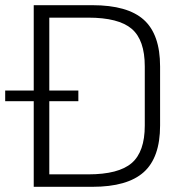

<svg xmlns="http://www.w3.org/2000/svg" viewBox="-39 -720 705 740"><path d="M91 -700H317Q453 -700 515.5 -643.5Q578 -587 578 -464V-236Q578 -113 515 -56.5Q452 0 317 0H91ZM138 -48H301Q418 -48 468.5 -91.5Q519 -135 519 -236V-464Q519 -566 468.5 -609Q418 -652 301 -652H138L151 -689V-10ZM263 -371V-330H-19V-371Z"/></svg>

Font: Pathway Extreme 28pt ExtraLight
Style: Regular
Weight: 250
Designer: Eduardo Rodriguez Tunni
Foundry: Eduardo Rodriguez Tunni
Version: Version 1.001;gftools[0.9.26]